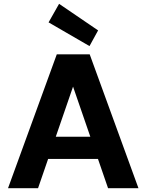

<svg xmlns="http://www.w3.org/2000/svg" viewBox="-20 -984 765 1004"><path d="M22 0 277 -700H449L704 0H545L362 -531L179 0ZM133 -153 173 -269H540L579 -153ZM448 -743 234 -867 289 -964 493 -825Z"/></svg>

Font: DM Sans 10pt Black
Style: Regular
Weight: 900
Version: Version 4.004;gftools[0.9.30]